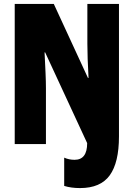

<svg xmlns="http://www.w3.org/2000/svg" viewBox="-20 -734 683 978"><path d="M586 -39V-714H425V-511Q425 -445 431 -337H428L254 -714H55V0H214V-285Q214 -317 212 -362Q210 -407 207 -467H210L424 -5Q424 80 360 80Q331 80 307 69V213Q342 224 388 224Q492 224 539 159Q586 94 586 -39Z"/></svg>

Font: Noto Sans Display Condensed Black
Style: Regular
Weight: 900
Width: 3
Designer: Monotype Design team
Foundry: Monotype Imaging Inc.
Version: 1.000